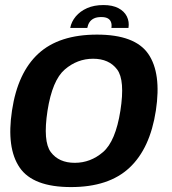

<svg xmlns="http://www.w3.org/2000/svg" viewBox="-20 -736 680 760"><path d="M261 4.5Q410.5 4.5 492.2 -71.8Q574 -148 597 -298.5Q619.5 -446.5 566.8 -522.8Q514 -599 364 -599Q214 -599 132 -523.8Q50 -448.5 27.5 -298.5Q5 -150 57.8 -72.8Q110.5 4.5 261 4.5ZM276 -91.5Q213 -91.5 181.2 -133.8Q149.5 -176 168 -297.5Q187 -418.5 236.5 -461Q286 -503.5 348.5 -503.5Q411.5 -503.5 443.5 -461.2Q475.5 -419 456.5 -297.5Q437.5 -177 388 -134.2Q338.5 -91.5 276 -91.5ZM389.5 -716Q352.5 -716 324.8 -703.8Q297 -691.5 279.8 -670.8Q262.5 -650 258 -625.5H325.5Q328 -638.5 334.2 -648Q340.5 -657.5 351.8 -663Q363 -668.5 381 -668.5Q397.5 -668.5 406.8 -663.2Q416 -658 419.5 -648.2Q423 -638.5 421 -625.5H488.5Q492.5 -650 482.2 -670.8Q472 -691.5 448.5 -703.8Q425 -716 389.5 -716Z"/></svg>

Font: Anybody Thin SemiBold
Style: Italic
Weight: 600
Italic angle: -10°
Version: Version 1.113;gftools[0.9.25]